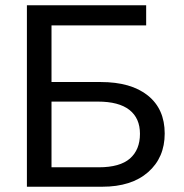

<svg xmlns="http://www.w3.org/2000/svg" viewBox="-20 -708 696 728"><path d="M604.5 -201.7C604.5 -263.5 583.3 -311.5 540.8 -345.7C498.3 -379.9 438.6 -397 361.8 -397H175.3V-611.8H534.2V-688H82V0H367.7C441.6 0 499.5 -18.4 541.5 -55.2C583.5 -92 604.5 -140.8 604.5 -201.7ZM510.7 -200.7C510.7 -160.3 498 -129.1 472.7 -106.9C447.3 -84.8 407.9 -73.7 354.5 -73.7H175.3V-322.8H350.6C404 -322.8 444 -312.3 470.7 -291.3C497.4 -270.3 510.7 -240.1 510.7 -200.7Z"/></svg>

Font: Arimo
Style: Regular
Weight: 400
Designer: Steve Matteson
Foundry: Monotype Imaging Inc.
Version: Version 1.32